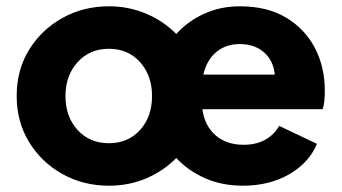

<svg xmlns="http://www.w3.org/2000/svg" viewBox="-20 -578 1085 610"><path d="M326 12Q390 12 445 -11.5Q500 -35 540 -76Q577 -36 631 -12Q685 12 752 12Q836 12 899 -24.5Q962 -61 987 -121L867 -178Q851 -150 822.5 -134Q794 -118 754 -118Q699 -118 664.5 -148.5Q630 -179 623 -231H1005Q1009 -242 1010.5 -257.5Q1012 -273 1012 -289Q1012 -365 980.5 -425.5Q949 -486 889 -522Q829 -558 742 -558Q681 -558 629 -534.5Q577 -511 540 -470Q500 -511 444.5 -534.5Q389 -558 326 -558Q245 -558 178.5 -521Q112 -484 72.5 -420Q33 -356 33 -273Q33 -191 72.5 -126.5Q112 -62 178.5 -25Q245 12 326 12ZM626 -341Q637 -388 667.5 -413Q698 -438 742 -438Q789 -438 819 -411.5Q849 -385 853 -341ZM326 -123Q265 -123 226.5 -165Q188 -207 188 -273Q188 -338 226.5 -380.5Q265 -423 326 -423Q387 -423 425 -380.5Q463 -338 463 -273Q463 -207 425 -165Q387 -123 326 -123Z"/></svg>

Font: Plus Jakarta Sans ExtraBold
Style: Regular
Weight: 800
Designer: Gumpita Rahayu
Foundry: Tokotype
Version: Version 2.004; ttfautohint (v1.8.3)